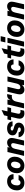

<svg xmlns="http://www.w3.org/2000/svg" viewBox="2492 -3236 754 5779"><g transform="rotate(-90 2869.5 -347.0)"><path d="M28 -212Q28 -297 61.5 -365Q95 -433 157 -471.5Q219 -510 301 -510Q398 -510 456.5 -459Q515 -408 516 -317H365Q363 -353 347.5 -373Q332 -393 296 -393Q243 -393 210.5 -340Q178 -287 178 -209Q178 -161 199.5 -134Q221 -107 258 -107Q318 -107 339 -165H490Q439 10 247 10Q181 10 131 -19Q81 -48 54.5 -98.5Q28 -149 28 -212Z M545 -213Q545 -296 578.5 -364Q612 -432 674 -471Q736 -510 818 -510Q887 -510 937.5 -481Q988 -452 1015 -401.5Q1042 -351 1042 -287Q1042 -204 1008.5 -136Q975 -68 913 -29Q851 10 769 10Q700 10 649.5 -19Q599 -48 572 -99Q545 -150 545 -213ZM893 -290Q893 -337 872 -365Q851 -393 810 -393Q777 -393 751 -368.5Q725 -344 710 -302.5Q695 -261 695 -210Q695 -162 715.5 -134.5Q736 -107 777 -107Q810 -107 836.5 -131.5Q863 -156 878 -198Q893 -240 893 -290Z M1606 -367Q1606 -342 1598 -305L1528 0H1378L1444 -285Q1450 -309 1450 -327Q1450 -389 1390 -389Q1306 -389 1278 -268L1217 0H1067L1183 -500H1332L1317 -432Q1344 -470 1383 -490Q1422 -510 1467 -510Q1529 -510 1567.5 -472.5Q1606 -435 1606 -367Z M1627 -165H1773Q1782 -130 1802.5 -114Q1823 -98 1857 -98Q1889 -98 1905.5 -110.5Q1922 -123 1922 -144Q1922 -159 1913 -168Q1904 -177 1885 -182L1822 -201Q1756 -221 1720.5 -254.5Q1685 -288 1685 -346Q1685 -419 1741 -465Q1797 -511 1897 -511Q1985 -511 2042 -470.5Q2099 -430 2105 -347H1962Q1960 -374 1941 -388.5Q1922 -403 1890 -403Q1860 -403 1845 -391.5Q1830 -380 1830 -361Q1830 -344 1842 -334Q1854 -324 1876 -318L1953 -296Q2006 -282 2036.5 -248Q2067 -214 2067 -164Q2067 -84 2008.5 -37Q1950 10 1853 10Q1791 10 1741 -12Q1691 -34 1660.5 -74Q1630 -114 1627 -165Z M2383 -390 2339 -195Q2335 -180 2335 -165Q2335 -107 2404 -107Q2426 -107 2452 -110L2427 -1Q2383 10 2343 10Q2273 10 2229.5 -28Q2186 -66 2186 -137Q2186 -163 2194 -198L2239 -390H2137L2164 -500H2264L2288 -603L2447 -677L2407 -500H2533L2506 -390Z M2927 -507 2895 -366Q2876 -369 2851 -369Q2793 -369 2755.5 -338Q2718 -307 2704 -248L2647 0H2497L2613 -500H2762L2741 -406Q2766 -458 2802.5 -484Q2839 -510 2891 -510Q2915 -510 2927 -507Z M3307 -500H3457L3341 0H3192L3208 -68Q3180 -30 3141.5 -10Q3103 10 3057 10Q2996 10 2957 -28Q2918 -66 2918 -134Q2918 -159 2926 -196L2997 -500H3147L3080 -215Q3074 -191 3074 -173Q3074 -111 3134 -111Q3218 -111 3246 -232Z M3482 -212Q3482 -297 3515.5 -365Q3549 -433 3611 -471.5Q3673 -510 3755 -510Q3852 -510 3910.5 -459Q3969 -408 3970 -317H3819Q3817 -353 3801.5 -373Q3786 -393 3750 -393Q3697 -393 3664.5 -340Q3632 -287 3632 -209Q3632 -161 3653.5 -134Q3675 -107 3712 -107Q3772 -107 3793 -165H3944Q3893 10 3701 10Q3635 10 3585 -19Q3535 -48 3508.5 -98.5Q3482 -149 3482 -212Z M4244 -390 4200 -195Q4196 -180 4196 -165Q4196 -107 4265 -107Q4287 -107 4313 -110L4288 -1Q4244 10 4204 10Q4134 10 4090.5 -28Q4047 -66 4047 -137Q4047 -163 4055 -198L4100 -390H3998L4025 -500H4125L4149 -603L4308 -677L4268 -500H4394L4367 -390Z M4482 -563 4515 -704H4670L4638 -563ZM4471 -500H4621L4505 0H4355Z M4647 -213Q4647 -296 4680.5 -364Q4714 -432 4776 -471Q4838 -510 4920 -510Q4989 -510 5039.5 -481Q5090 -452 5117 -401.5Q5144 -351 5144 -287Q5144 -204 5110.5 -136Q5077 -68 5015 -29Q4953 10 4871 10Q4802 10 4751.5 -19Q4701 -48 4674 -99Q4647 -150 4647 -213ZM4995 -290Q4995 -337 4974 -365Q4953 -393 4912 -393Q4879 -393 4853 -368.5Q4827 -344 4812 -302.5Q4797 -261 4797 -210Q4797 -162 4817.5 -134.5Q4838 -107 4879 -107Q4912 -107 4938.5 -131.5Q4965 -156 4980 -198Q4995 -240 4995 -290Z M5708 -367Q5708 -342 5700 -305L5630 0H5480L5546 -285Q5552 -309 5552 -327Q5552 -389 5492 -389Q5408 -389 5380 -268L5319 0H5169L5285 -500H5434L5419 -432Q5446 -470 5485 -490Q5524 -510 5569 -510Q5631 -510 5669.5 -472.5Q5708 -435 5708 -367Z"/></g></svg>

Font: CBA Beacon Sans Extra Bold
Style: Italic
Weight: 800
Italic angle: -13°
Designer: Wei Huang
Foundry: Wei Huang
Version: Version 1.002